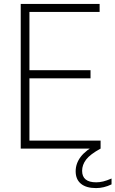

<svg xmlns="http://www.w3.org/2000/svg" viewBox="-20 -760 590 982"><path d="M86 0V-740H489.5V-699H130.5V-401H443V-359.5H130.5V-41H494.5V0ZM471.5 202Q421 202 394 179.8Q367 157.5 367 116Q367 76.5 392.5 42.5Q418 8.5 478.5 -24.5L494.5 0Q440.5 29.5 420.2 56.5Q400 83.5 400 113.5Q400 172.5 472 172.5Q489.5 172.5 508 168Q526.5 163.5 550.5 153V183Q511 202 471.5 202Z"/></svg>

Font: Encode Sans SmCnd XLt
Style: Regular
Weight: 200
Width: 4
Designer: Multiple Designers
Foundry: Impallari Type
Version: Version 3.002; ttfautohint (v1.8.3) -l 8 -r 50 -G 200 -x 14 